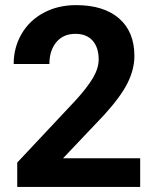

<svg xmlns="http://www.w3.org/2000/svg" viewBox="-20 -741 614 761"><path d="M535.6 0H48.3V-96.7L278.3 -341.8Q325.7 -393.6 348.4 -432.1Q371.1 -470.7 371.1 -505.4Q371.1 -552.7 347.2 -579.8Q323.2 -606.9 278.8 -606.9Q231 -606.9 203.4 -574Q175.8 -541 175.8 -487.3H34.2Q34.2 -552.2 65.2 -606Q96.2 -659.7 152.8 -690.2Q209.5 -720.7 281.2 -720.7Q391.1 -720.7 451.9 -668Q512.7 -615.2 512.7 -519Q512.7 -466.3 485.4 -411.6Q458 -356.9 391.6 -284.2L230 -113.8H535.6Z"/></svg>

Font: Vazir UI
Style: Bold-UI
Weight: 700
Designer: Saber Rastikerdar
Foundry: Saber Rastikerdar
Version: Version 30.1.0